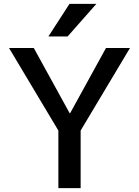

<svg xmlns="http://www.w3.org/2000/svg" viewBox="-20 -980 724 1000"><path d="M342 -960H482L332 -790H232ZM156 -730 343 -390H345L532 -730H657L400 -300V0H284V-300L27 -730Z"/></svg>

Font: M PLUS 1p Medium
Style: Regular
Weight: 500
Version: Version 1.062